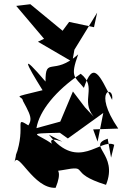

<svg xmlns="http://www.w3.org/2000/svg" viewBox="-20 -827 589 911"><path d="M507 -79 522 -140C456 -174 353 -10 212 -188C357 -112 199 -200 226 -145C157 -195 95 -193 264 -197L302 -170L470 -291L443 -155L422 -213L541 -217C415 -402 524 -426 512 -353C453 -469 423 -545 378 -410C335 -464 311 -459 351 -569C233 -464 195 -562 196 -440C73 -584 103 -526 182 -399C18 -359 86 -378 89 -348C139 -256 138 -253 75 -186L123 -227C39 -279 108 -236 54 -85C62 -120 63 -122 49 -57C65 -115 139 70 244 64C306 -88 156 3 277 -20C411 -45 295 -8 483 50C543 -98 389 -134 491 -169ZM383 -318 326 -393 266 -250 153 -219C166 -300 245 -398 363 -477C444 -413 359 -352 425 -273ZM277 -681 124 -807 57 -799 189 -643 160 -629 323 -534 333 -591 441 -767 426 -698 308 -723Z"/></svg>

Font: Asimov Silicon
Style: Regular
Weight: 400
Designer: Google
Version: Version 2.000980; 2014